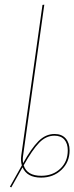

<svg xmlns="http://www.w3.org/2000/svg" viewBox="-20 -752 318 823"><path d="M213.9 -177.7Q244.6 -177.7 261.5 -158.7Q278.3 -139.6 278.3 -107.4Q278.3 -57.1 243.4 -23.9Q208.5 9.3 156.2 9.3Q95.7 9.3 76.7 -34.7L28.3 51.3L22.5 48.3L73.7 -43Q67.9 -62.5 71.3 -86.4L162.1 -731L169.9 -731.9L79.1 -85.9Q76.2 -67.4 79.1 -52.7Q114.3 -116.2 145 -147Q175.8 -177.7 213.9 -177.7ZM156.7 1.5Q206.1 1.5 238.3 -28.8Q270.5 -59.1 270.5 -107.4Q270.5 -136.7 255.9 -153.6Q241.2 -170.4 213.4 -170.4Q177.2 -170.4 147.9 -140.1Q118.7 -109.9 81.5 -43.5Q95.7 1.5 156.7 1.5Z"/></svg>

Font: Fira Sans Compressed Eight
Style: Italic
Weight: 100
Width: 3
Italic angle: -8°
Designer: Carrois Corporate & Edenspiekermann AG
Foundry: Carrois Corporate GbR & Edenspiekermann AG
Version: Version 4.203;PS 004.203;hotconv 1.0.88;makeotf.lib2.5.64775